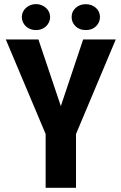

<svg xmlns="http://www.w3.org/2000/svg" viewBox="-20 -900 582 920"><path d="M344.2 0H198.7V-257.8L7.8 -710.9H164.1L271.5 -391.6L378.4 -710.9H534.7L344.2 -257.8ZM323.2 -818.4Q323.2 -844.7 342.8 -862.3Q362.3 -879.9 391.1 -879.9Q419.9 -879.9 439.5 -862.3Q459 -844.7 459 -818.4Q459 -793 440.4 -774.4Q421.9 -755.9 391.1 -755.9Q360.4 -755.9 341.8 -774.4Q323.2 -793 323.2 -818.4ZM84.5 -818.4Q85 -844.7 104.5 -862.3Q124 -879.9 152.3 -880.4Q180.7 -879.9 200.2 -862.3Q219.7 -844.7 220.2 -818.4Q219.7 -792 200.2 -773.4Q180.7 -755.9 152.3 -755.9Q124 -755.9 104.5 -773.4Q85 -792 84.5 -818.4Z"/></svg>

Font: RobotoCondensed-Bold
Style: Bold
Weight: 700
Designer: Google
Version: Version 2.001240; 2014